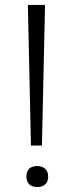

<svg xmlns="http://www.w3.org/2000/svg" viewBox="-20 -760 295 777"><path d="M131 -3Q110 -3 98.5 -14Q87 -25 87 -45Q87 -88 131 -88Q151 -88 163 -76.5Q175 -65 175 -45Q175 -25 163 -14Q151 -3 131 -3ZM105 -184 93 -730V-740H162V-730L150 -184V-171H105Z"/></svg>

Font: Encode Sans Wide
Style: Light
Weight: 300
Designer: Pablo Impallari, Andres Torresi
Foundry: Pablo Impallari, Andres Torresi
Version: Version 1.000; ttfautohint (v1.00) -l 8 -r 50 -G 200 -x 14 -